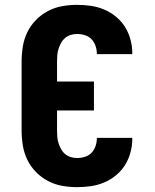

<svg xmlns="http://www.w3.org/2000/svg" viewBox="-20 -763 640 791"><path d="M297 8Q266 8 235.5 2.5Q205 -3 177.5 -17.5Q150 -32 128 -54.5Q106 -77 92.5 -105Q79 -133 74 -164Q69 -195 69 -226V-509Q69 -540 74 -571Q79 -602 92.5 -630Q106 -658 128 -680.5Q150 -703 177.5 -717.5Q205 -732 235.5 -737.5Q266 -743 297 -743Q326 -743 354 -739Q382 -735 408.5 -724Q435 -713 457.5 -694.5Q480 -676 495 -652Q510 -628 517.5 -600Q525 -572 525 -544V-540H379V-542Q379 -558 373.5 -574Q368 -590 357 -601.5Q346 -613 330 -618Q314 -623 297 -623Q284 -623 271 -619Q258 -615 248 -606.5Q238 -598 231.5 -586Q225 -574 221 -561.5Q217 -549 216 -536Q215 -523 215 -509V-427H367V-308H215V-226Q215 -212 216 -199Q217 -186 221 -173.5Q225 -161 231.5 -149Q238 -137 248 -128.5Q258 -120 271 -116Q284 -112 297 -112Q314 -112 330 -117Q346 -122 357 -133.5Q368 -145 373.5 -161Q379 -177 379 -193V-195H525V-191Q525 -163 517.5 -135Q510 -107 495 -83Q480 -59 457.5 -40.5Q435 -22 408.5 -11Q382 0 354 4Q326 8 297 8Z"/></svg>

Font: Iosevka Heavy Extended
Style: Regular
Weight: 900
Width: 7
Monospace: yes
Designer: Belleve Invis
Foundry: Belleve Invis
Version: Version 32.5.0; ttfautohint (v1.8.4)